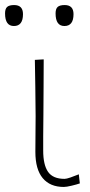

<svg xmlns="http://www.w3.org/2000/svg" viewBox="-46 -731 356 760"><path d="M206.5 9Q152 9 123 -26Q94 -61 94 -130Q94 -173.5 94.5 -205Q95 -236.5 95 -271Q94.5 -332.5 93.8 -385.2Q93 -438 92 -494L127 -496Q127 -446 126.5 -388Q126 -330 125.8 -277.5Q125.5 -225 125 -191V-135Q125 -78.5 144.2 -50.8Q163.5 -23 209.5 -23Q217 -23 233 -28.5Q249 -34 266 -41L270 -5Q258.5 -1 237.8 4Q217 9 206.5 9ZM209 -628Q174 -628 174 -678Q174 -696 182.2 -703.5Q190.5 -711 210 -711Q245 -711 245 -675Q245 -628 209 -628ZM9 -628Q-26 -628 -26 -678Q-26 -696 -17.8 -703.5Q-9.5 -711 10 -711Q45 -711 45 -675Q45 -628 9 -628Z"/></svg>

Font: Commissioner Loud Thin
Style: Regular
Weight: 100
Designer: Kostas Bartsokas
Foundry: Kostas Bartsokas
Version: Version 1.000; ttfautohint (v1.8.3)